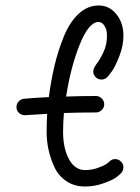

<svg xmlns="http://www.w3.org/2000/svg" viewBox="-20 -680 510 700"><path d="M40 -290Q40 -301 48 -310Q56 -319 68 -320Q113 -324 158 -326Q166 -387 179 -441.5Q192 -496 213 -547.5Q234 -599 266.5 -629.5Q299 -660 340 -660Q379 -660 404.5 -628Q430 -596 430 -550Q430 -513 415 -475Q400 -437 389 -421.5Q378 -406 373 -401Q364 -390 350 -390Q337 -390 328.5 -399Q320 -408 320 -420Q320 -431 332.5 -447.5Q345 -464 357.5 -490.5Q370 -517 370 -550Q370 -568 364 -580Q358 -592 351.5 -596Q345 -600 340 -600Q304 -600 271 -518.5Q238 -437 221 -328Q275 -330 330 -330Q342 -330 351 -321Q360 -312 360 -300Q360 -288 351 -279Q342 -270 330 -270Q271 -270 213 -268Q210 -231 210 -200Q210 -139 231.5 -99.5Q253 -60 290 -60Q315 -60 337 -68Q359 -76 367.5 -82Q376 -88 380 -92Q388 -100 400 -100Q412 -100 421 -91Q430 -82 430 -70Q430 -59 422 -49Q415 -42 404 -33.5Q393 -25 359.5 -12.5Q326 0 290 0Q251 0 222 -19.5Q193 -39 178.5 -70.5Q164 -102 157 -134Q150 -166 150 -200Q150 -230 152 -265Q112 -263 72 -260H70Q58 -260 49 -268.5Q40 -277 40 -290Z"/></svg>

Font: Pecita
Style: Book
Weight: 400
Width: 7
Version: Version 4.3